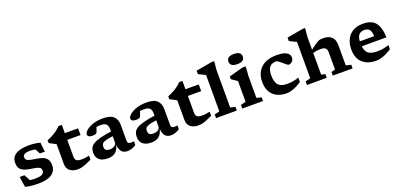

<svg xmlns="http://www.w3.org/2000/svg" viewBox="10 -1684 5459 2636"><g transform="rotate(-20 2740.0 -366.0)"><path d="M311.5 -528.5Q397.5 -528.5 477 -508L492 -371H420L380 -444Q338 -452.5 306.5 -452.5Q250.5 -452.5 224.2 -438.2Q198 -424 198 -395.5Q198 -356 233.5 -343.2Q269 -330.5 345 -319.5Q396 -312.5 436.2 -297.8Q476.5 -283 499.8 -251.5Q523 -220 523 -163Q523 -80.5 458.8 -34.8Q394.5 11 256.5 11Q207 11 155.5 5.2Q104 -0.5 71 -10.5L48 -162.5H118L165.5 -73.5Q184.5 -71 204.5 -70Q224.5 -69 242.5 -69Q313.5 -69 344 -86Q374.5 -103 374.5 -137Q374.5 -170 353 -184Q331.5 -198 293 -204.2Q254.5 -210.5 204.5 -219.5Q129 -233 92.2 -265Q55.5 -297 55.5 -365.5Q55.5 -446 121.5 -487.2Q187.5 -528.5 311.5 -528.5Z M836.5 -174Q836.5 -131.5 858.5 -114.8Q880.5 -98 934.5 -98Q980.5 -98 1043 -113V-53Q989.5 -27.5 953.5 -13.5Q917.5 0.5 890.8 6.2Q864 12 839 12Q766 12 722.5 -22.5Q679 -57 679 -126V-412L581 -464.5V-505.5Q631.5 -523 688 -557.2Q744.5 -591.5 788 -637H836.5V-516H1030.5V-418H836.5Z M1563 10.5Q1510 10.5 1480.5 -21Q1451 -52.5 1444.5 -123Q1426.5 -53 1385.5 -20.5Q1344.5 12 1276 12Q1195.5 12 1152.8 -24Q1110 -60 1110 -130.5Q1110 -166.5 1122.8 -195.5Q1135.5 -224.5 1170.2 -247.2Q1205 -270 1270 -288Q1335 -306 1440 -321V-350.5Q1440 -403 1417.5 -427.5Q1395 -452 1339 -452Q1319 -452 1303 -451Q1287 -450 1274 -448.5Q1265 -415.5 1253.5 -387Q1245 -365 1228 -358.8Q1211 -352.5 1181 -352.5Q1146.5 -352.5 1129.8 -364.8Q1113 -377 1113 -395.5Q1113 -421.5 1147.8 -452.5Q1182.5 -483.5 1245.5 -506Q1308.5 -528.5 1393 -528.5Q1506 -528.5 1551.5 -483.2Q1597 -438 1597 -358.5V-130Q1597 -103.5 1609.2 -93Q1621.5 -82.5 1645.5 -82.5Q1662.5 -82.5 1690 -88V-32Q1662.5 -12 1629.5 -0.8Q1596.5 10.5 1563 10.5ZM1269 -160Q1269 -126 1286 -110.5Q1303 -95 1343.5 -95Q1385.5 -95 1412.8 -114.8Q1440 -134.5 1440 -165V-252.5Q1365.5 -243 1329 -231Q1292.5 -219 1280.8 -202Q1269 -185 1269 -160Z M2199 10.5Q2146 10.5 2116.5 -21Q2087 -52.5 2080.5 -123Q2062.5 -53 2021.5 -20.5Q1980.5 12 1912 12Q1831.5 12 1788.8 -24Q1746 -60 1746 -130.5Q1746 -166.5 1758.8 -195.5Q1771.5 -224.5 1806.2 -247.2Q1841 -270 1906 -288Q1971 -306 2076 -321V-350.5Q2076 -403 2053.5 -427.5Q2031 -452 1975 -452Q1955 -452 1939 -451Q1923 -450 1910 -448.5Q1901 -415.5 1889.5 -387Q1881 -365 1864 -358.8Q1847 -352.5 1817 -352.5Q1782.5 -352.5 1765.8 -364.8Q1749 -377 1749 -395.5Q1749 -421.5 1783.8 -452.5Q1818.5 -483.5 1881.5 -506Q1944.5 -528.5 2029 -528.5Q2142 -528.5 2187.5 -483.2Q2233 -438 2233 -358.5V-130Q2233 -103.5 2245.2 -93Q2257.5 -82.5 2281.5 -82.5Q2298.5 -82.5 2326 -88V-32Q2298.5 -12 2265.5 -0.8Q2232.5 10.5 2199 10.5ZM1905 -160Q1905 -126 1922 -110.5Q1939 -95 1979.5 -95Q2021.5 -95 2048.8 -114.8Q2076 -134.5 2076 -165V-252.5Q2001.5 -243 1965 -231Q1928.5 -219 1916.8 -202Q1905 -185 1905 -160Z M2599 -174Q2599 -131.5 2621 -114.8Q2643 -98 2697 -98Q2743 -98 2805.5 -113V-53Q2752 -27.5 2716 -13.5Q2680 0.5 2653.2 6.2Q2626.5 12 2601.5 12Q2528.5 12 2485 -22.5Q2441.5 -57 2441.5 -126V-412L2343.5 -464.5V-505.5Q2394 -523 2450.5 -557.2Q2507 -591.5 2550.5 -637H2599V-516H2793V-418H2599Z M3090 -71.5 3161.5 -53V0H2858V-53L2932 -71.5V-603Q2922.5 -608 2891 -623Q2859.5 -638 2830.5 -652.5V-703L3063.5 -744H3101.5L3090 -621Z M3387.5 -596Q3282.5 -596 3282.5 -670.5Q3282.5 -744 3387.5 -744Q3492.5 -744 3492.5 -670.5Q3492.5 -596 3387.5 -596ZM3483 -528.5 3473.5 -385.5V-71.5L3544.5 -53V0H3241.5V-53L3315.5 -71.5V-375Q3307 -380.5 3280.2 -398.8Q3253.5 -417 3230.5 -433V-472.5L3436 -528.5Z M3933.5 -528.5Q4005.5 -528.5 4046.8 -514Q4088 -499.5 4105.2 -476.5Q4122.5 -453.5 4122.5 -427.5Q4122.5 -392.5 4098.8 -369.8Q4075 -347 4046.5 -347Q4039 -347 4019.8 -362.5Q4000.5 -378 3976.8 -398.8Q3953 -419.5 3931.2 -435Q3909.5 -450.5 3897 -450.5Q3837 -450.5 3803.8 -414Q3770.5 -377.5 3770.5 -291.5Q3770.5 -192 3810.5 -149.2Q3850.5 -106.5 3939.5 -106.5Q3983.5 -106.5 4025 -114Q4066.5 -121.5 4109.5 -136V-71.5Q4041 -27.5 3987.2 -7.8Q3933.5 12 3890 12Q3766 12 3694.5 -55Q3623 -122 3623 -250.5Q3623 -377.5 3703.2 -453Q3783.5 -528.5 3933.5 -528.5Z M4475.5 0H4186.5V-53L4260.5 -71.5V-603Q4250.5 -608 4219 -623Q4187.5 -638 4158.5 -652.5V-703L4391.5 -744H4429.5L4418 -621V-431.5Q4463 -466 4491 -485.8Q4519 -505.5 4537.5 -514.5Q4556 -523.5 4571.8 -526Q4587.5 -528.5 4608.5 -528.5Q4696 -528.5 4737.5 -487Q4779 -445.5 4779 -367.5V-71.5L4853.5 -53V0H4564V-53L4621 -68.5V-322.5Q4621 -363 4600.2 -381.5Q4579.5 -400 4527 -400Q4501 -400 4472.8 -396Q4444.5 -392 4418 -385V-68.5L4475.5 -53Z M5191 -528.5Q5319 -528.5 5375.2 -458.8Q5431.5 -389 5435 -242H5075Q5083.5 -165.5 5125.8 -134.5Q5168 -103.5 5252 -103.5Q5303.5 -103.5 5345.5 -112Q5387.5 -120.5 5425 -131.5V-71.5Q5359 -29 5301.8 -8.5Q5244.5 12 5198.5 12Q5070 12 4997.5 -55Q4925 -122 4925 -250.5Q4925 -335.5 4956.8 -398Q4988.5 -460.5 5048 -494.5Q5107.5 -528.5 5191 -528.5ZM5184 -440.5Q5133.5 -440.5 5105.5 -412.2Q5077.5 -384 5073.5 -315H5283Q5279.5 -388.5 5254.5 -414.5Q5229.5 -440.5 5184 -440.5Z"/></g></svg>

Font: Newsreader Caption SemiBold
Style: Regular
Weight: 600
Designer: Hugues Gentile
Foundry: Production Type
Version: Version 1.001